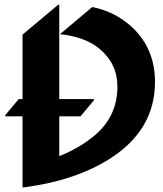

<svg xmlns="http://www.w3.org/2000/svg" viewBox="-20 -777 693 816"><path d="M75.7 19.5V-282.7H2.4V-287.6L59.6 -356H75.7V-629.9L227.1 -756.8H231.9V-356H379.4V-351.1L322.3 -282.7H231.9V-113.3Q314 -146 377.4 -197.3Q479 -279.8 479 -409.2Q479 -507.3 401.4 -570.8Q340.3 -620.6 234.9 -631.8L372.1 -747.1Q472.2 -727.5 546.4 -656.7Q638.7 -566.4 638.7 -428.7Q638.7 -230 457.5 -109.4Q309.6 -10.7 80.6 19.5Z"/></svg>

Font: Gothica
Style: Bold
Weight: 700
Designer: Wojciech Kalinowski "wmk69" (wmk69@o2.pl)
Foundry: Wojciech Kalinowski "wmk69" (wmk69@o2.pl)
Version: Version 2.1.0; 2021-05-14